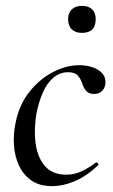

<svg xmlns="http://www.w3.org/2000/svg" viewBox="-20 -621 386 654"><path d="M158 13Q114 13 86.5 -6.5Q59 -26 44.5 -57.5Q30 -89 27.5 -127Q25 -165 33 -202Q45 -264 80 -308Q115 -352 160.5 -375.5Q206 -399 250 -399Q274 -399 295 -392Q316 -385 328.5 -371Q341 -357 339 -337Q338 -322 328 -311.5Q318 -301 300 -301Q282 -301 273 -312Q264 -323 260 -337Q256 -350 246 -362.5Q236 -375 212 -375Q184 -375 162 -356.5Q140 -338 126 -306Q112 -274 104 -234Q95 -179 101.5 -131.5Q108 -84 133.5 -55Q159 -26 206 -26Q235 -26 261 -39Q287 -52 306 -67Q309 -69 313 -65Q317 -61 314 -58Q275 -21 235 -4Q195 13 158 13ZM259 -509Q237 -509 224.5 -521Q212 -533 212 -556Q212 -577 224.5 -589Q237 -601 259 -601Q282 -601 294 -589Q306 -577 306 -556Q306 -509 259 -509Z"/></svg>

Font: Cormorant Light Medium
Style: Italic
Weight: 500
Italic angle: -10°
Version: Version 4.000